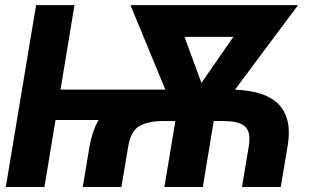

<svg xmlns="http://www.w3.org/2000/svg" viewBox="-20 -748 1236 768"><path d="M669.3 -389.5 649.2 -268H153.7L173.4 -389.5ZM277.9 -727.5 157.8 0H3.3L124.4 -727.5ZM465.6 0H311.1L338.1 -162.5Q358.1 -279.3 434.2 -334.4Q510.3 -389.6 650.6 -390H894.7Q954.6 -390 1002.7 -378.7Q1050.9 -367.3 1083.2 -341.2Q1115.4 -315 1128.3 -271.3Q1141.2 -227.6 1130.3 -162.5L1102.9 0H948L975 -162.5Q984.6 -218.8 960.8 -241.4Q937 -263.9 874 -263.7H629.3Q574.6 -263.9 539.1 -244.6Q503.5 -225.3 493 -162.5ZM1029.7 -727.5 1009.4 -600.6H623.2L643.9 -727.5ZM737.7 -346.7 1001.2 -727.5H1172.1L828.7 -267H742.6ZM671.5 -727.5 812.3 -343.4 777.3 -267H692L501.8 -727.5ZM852.3 -368.6 791.2 0H637.5L699 -368.6Z"/></svg>

Font: Inter Tight
Style: Italic
Weight: 400
Italic angle: -9.39999°
Designer: Rasmus Andersson
Foundry: rsms
Version: Version 3.002